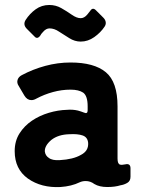

<svg xmlns="http://www.w3.org/2000/svg" viewBox="-20 -745 574 771"><path d="M118 -599 88 -629Q71 -646 83 -665Q99 -690 123 -707.5Q147 -725 178 -725Q204 -725 226 -712.5Q248 -700 268 -686Q288 -672 304 -672Q318 -672 330 -686L342 -701Q352 -717 365 -704L395 -674Q403 -666 404.5 -656.5Q406 -647 400 -638Q384 -614 358.5 -596Q333 -578 304 -578Q280 -578 258 -592L217 -618Q198 -631 179 -631Q165 -631 153 -617Q145 -609 141 -601Q129 -586 118 -599ZM223 6Q146 10 92 -28Q39 -66 39 -138Q39 -179 58.5 -209.5Q78 -240 108.5 -260.5Q139 -281 176 -292Q213 -303 249 -304Q272 -306 293 -301Q300 -299 306 -297Q312 -295 317 -293Q332 -286 332 -302V-318Q332 -360 314 -373Q296 -385 263 -385Q228 -385 193 -375.5Q158 -366 126 -349Q116 -343 106 -343Q89 -343 78 -361L55 -400Q47 -412 50.5 -424Q54 -436 67 -443Q112 -467 162 -480.5Q212 -494 263 -494Q358 -494 405 -455Q452 -416 452 -318V-108Q452 -87 462 -84Q469 -82 483 -85Q504 -90 504 -69V-35Q504 -18 491 -10.5Q478 -3 464 -1Q442 6 411 6Q379 6 359 -6Q343 -18 324 -18Q311 -18 300 -13Q267 3 223 6ZM220 -102Q274 -105 305 -123Q336 -139 334 -171Q332 -194 312 -201Q292 -208 259 -206Q214 -205 186 -183Q159 -160 160 -137Q162 -120 176 -111Q190 -100 220 -102Z"/></svg>

Font: Higure Gothic Black
Style: Regular
Weight: 900
Designer: Yoshimichi Ohira
Foundry: Positype
Version: Version 1.000